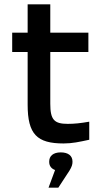

<svg xmlns="http://www.w3.org/2000/svg" viewBox="-20 -650 462 882"><path d="M291 -81C229 -81 211 -100 211 -173V-411H386V-500H211V-630H107V-500H36V-411H107V-169C107 -33 150 9 272 9C312 9 343 2 390 -8V-91C350 -84 322 -81 291 -81ZM203 212H248L299 134C310 116 313 105 313 94V92C313 66 294 50 259 50C224 50 206 67 206 92V94C206 112 216 125 233 131Z"/></svg>

Font: LT Wave Alt Medium
Style: Regular
Weight: 500
Designer: Daniel Lyons
Version: Version 2.5 (Glyphs App)